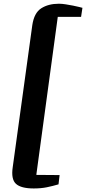

<svg xmlns="http://www.w3.org/2000/svg" viewBox="-20 -876 473 1055"><path d="M165.5 159.5Q95.5 159.5 67.8 134.2Q40 109 50 42L157.5 -738Q167.5 -805.5 206.8 -830.5Q246 -855.5 303.5 -855.5Q320.5 -855.5 341.2 -852.2Q362 -849 381.8 -845Q401.5 -841 415.8 -837.5Q430 -834 433 -833L425.5 -783.5H297.5L179.5 85L307.5 86L301.5 137Q269 146.5 237.2 153Q205.5 159.5 165.5 159.5Z"/></svg>

Font: Merriweather 48pt Black
Style: Italic
Weight: 900
Italic angle: -7.8°
Version: Version 2.101